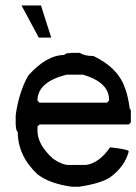

<svg xmlns="http://www.w3.org/2000/svg" viewBox="-20 -707 513 723"><path d="M250 -507.8H281.2Q296.9 -496.1 332 -496.1Q423.8 -452.1 449.2 -378.9Q460.9 -352.5 468.8 -296.9L472.7 -293V-246.1L464.8 -238.3H128.9L121.1 -230.5V-214.8Q121.1 -162.1 179.7 -109.4Q213.9 -85.9 238.3 -85.9H304.7Q354.5 -93.8 394.5 -152.3Q464.8 -144.5 464.8 -136.7Q450.2 -80.1 394.5 -39.1Q357.4 -15.6 278.3 -3.9H250Q166 -15.6 121.1 -50.8Q46.9 -120.1 46.9 -210.9Q41 -210.9 39.1 -238.3V-273.4Q50.8 -358.4 85.9 -421.9Q155.3 -500 222.7 -500Q222.7 -506.8 250 -507.8ZM121.1 -328.1 128.9 -320.3H382.8L390.6 -328.1V-332Q390.6 -396.5 293 -425.8H230.5Q121.1 -398.4 121.1 -328.1ZM61 -686.5H134.3L172.9 -565.4H126Z"/></svg>

Font: LaylaRuqaa
Style: Regular
Weight: 400
Version: Version 2.0